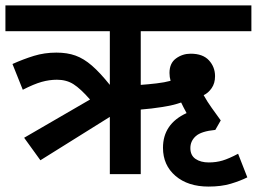

<svg xmlns="http://www.w3.org/2000/svg" viewBox="-20 -642 947 708"><path d="M129 -51 69 -134 312 -275Q277 -315 251 -331.5Q225 -348 190 -348Q162 -348 133.5 -340Q105 -332 64 -311L26 -406Q66 -424 105 -436Q144 -448 188 -448Q228 -448 258.5 -437Q289 -426 319 -400Q349 -374 385 -329V-527H0V-622H907V-527H499V-329Q527 -331 557 -334.5Q587 -338 609 -344Q605 -358 605 -373Q605 -409 629 -426.5Q653 -444 683 -444Q728 -444 750.5 -419.5Q773 -395 773 -361Q773 -335 760.5 -317Q748 -299 731 -291Q745 -266 760.5 -244.5Q776 -223 794 -198L774 -163Q722 -158 702 -140Q682 -122 682 -96Q682 -69 701 -56Q720 -43 750 -43Q777 -43 800.5 -50Q824 -57 858 -75L892 12Q866 25 831 35.5Q796 46 749 46Q673 46 627 6.5Q581 -33 581 -97Q581 -185 668 -225Q655 -249 648 -264Q620 -254 579 -247.5Q538 -241 499 -238V0H385V-211Z"/></svg>

Font: Noto Sans SemiBold
Style: Regular
Weight: 600
Designer: Monotype Design Team
Foundry: Monotype Imaging Inc.
Version: Version 2.007